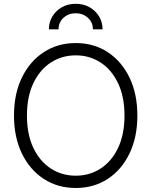

<svg xmlns="http://www.w3.org/2000/svg" viewBox="-20 -960 781 991"><path d="M371.1 10.3Q277.8 10.3 205.8 -36.6Q133.8 -83.5 93 -167.7Q52.2 -252 52.2 -363.3Q52.2 -475.6 93 -559.6Q133.8 -643.6 205.8 -690.7Q277.8 -737.8 371.1 -737.8Q464.4 -737.8 536.1 -690.7Q607.9 -643.6 648.4 -559.6Q689 -475.6 689 -363.3Q689 -252 648.4 -167.7Q607.9 -83.5 536.1 -36.6Q464.4 10.3 371.1 10.3ZM371.1 -53.2Q442.4 -53.2 499.3 -90.1Q556.2 -127 589.4 -196.5Q622.6 -266.1 622.6 -363.3Q622.6 -460.9 589.4 -530.5Q556.2 -600.1 499.3 -637.2Q442.4 -674.3 371.1 -674.3Q299.8 -674.3 242.7 -637.5Q185.5 -600.6 152.3 -530.8Q119.1 -460.9 119.1 -363.3Q119.1 -266.6 152.1 -197Q185.1 -127.4 242.2 -90.3Q299.3 -53.2 371.1 -53.2ZM370.6 -940.4Q410.6 -940.4 441.9 -922.9Q473.1 -905.3 491.2 -875.5Q509.3 -845.7 509.3 -808.6H459.5Q459.5 -844.7 433.6 -868.2Q407.7 -891.6 370.6 -891.6Q333.5 -891.6 307.9 -868.2Q282.2 -844.7 282.2 -808.6H232.4Q232.4 -845.7 250.5 -875.5Q268.6 -905.3 299.8 -922.9Q331.1 -940.4 370.6 -940.4Z"/></svg>

Font: Inter 24pt Light
Style: Regular
Weight: 300
Designer: Rasmus Andersson
Foundry: rsms
Version: Version 4.001;git-66647c0bb